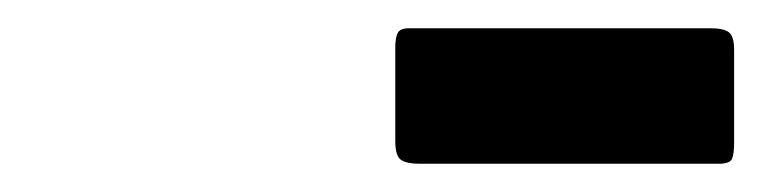

<svg xmlns="http://www.w3.org/2000/svg" viewBox="-20 -931 540 136"><path d="M260 -831V-897.5Q260 -904.5 261.8 -907.8Q263.5 -911 270 -911H483Q492.5 -911 496.2 -908.2Q500 -905.5 500 -895.5V-830Q500 -822 498.5 -818.5Q497 -815 489 -815H277.5Q268 -815 264 -817.8Q260 -820.5 260 -831Z"/></svg>

Font: Besley* Condensed Fatface
Style: Italic
Weight: 900
Width: 3
Italic angle: -13°
Designer: Owen Earl
Foundry: indestructible type*
Version: Version 3.000; ttfautohint (v1.8.3)